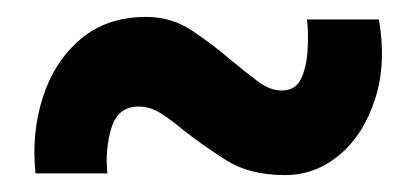

<svg xmlns="http://www.w3.org/2000/svg" viewBox="-20 -629 491 227"><path d="M317 -422Q275 -422 247.5 -439.5Q220 -457 197 -475Q184 -486 171 -494.5Q158 -503 144 -503Q119 -503 111.5 -477Q104 -451 107 -424H22Q17 -471 30.5 -513.5Q44 -556 75 -582.5Q106 -609 153 -609Q183 -609 207.5 -592.5Q232 -576 253 -558Q270 -544 284.5 -533Q299 -522 313 -522Q329 -522 335.5 -535Q342 -548 343.5 -567.5Q345 -587 343 -606H428Q437 -554 423.5 -512Q410 -470 381.5 -446Q353 -422 317 -422Z"/></svg>

Font: Reem Kufi Ink
Style: Bold
Weight: 700
Designer: Khaled Hosny
Version: Version 1.002